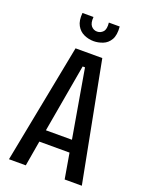

<svg xmlns="http://www.w3.org/2000/svg" viewBox="-157 -922 760 998"><g transform="rotate(20 223.5 -422.5)"><path d="M22 0 150 -660H298L425 0H330L306 -140H139L115 0ZM217 -584 151 -207H295L230 -584ZM121 -845H182Q179 -811 192 -795.5Q205 -780 225 -780Q244 -780 257.5 -794.5Q271 -809 267 -845H327Q331 -798 316 -772.5Q301 -747 275.5 -737Q250 -727 225 -727Q197 -727 171.5 -738.5Q146 -750 131.5 -776Q117 -802 121 -845Z"/></g></svg>

Font: Bricolage Grotesque 10pt Condensed
Style: Regular
Weight: 400
Width: 3
Designer: Mathieu Triay
Foundry: Atelier Triay
Version: Version 1.000; ttfautohint (v1.8.4.7-5d5b);gftools[0.9.29]